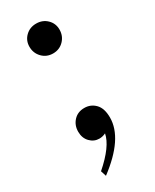

<svg xmlns="http://www.w3.org/2000/svg" viewBox="-173 -545 609 753"><g transform="rotate(-30 131.5 -169.0)"><path d="M63 133Q141 65 151 12Q137 19 122 19Q98 19 80.5 1Q63 -17 63 -46Q63 -75 81.5 -95Q100 -115 130 -115Q159 -115 179 -94.5Q199 -74 199 -32Q199 62 71 158ZM132 -361Q103 -361 83.5 -381Q64 -401 64 -430Q64 -458 83.5 -477Q103 -496 132 -496Q161 -496 180.5 -477Q200 -458 200 -430Q200 -401 180.5 -381Q161 -361 132 -361Z"/></g></svg>

Font: Moderustic Med
Style: Regular
Weight: 500
Designer: Tural Alisoy
Foundry: TAFT Foundry
Version: Version 2.110